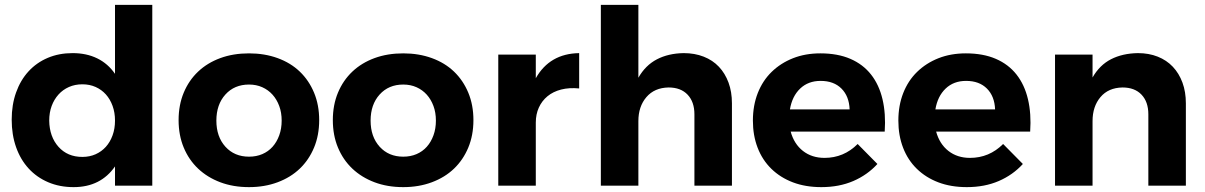

<svg xmlns="http://www.w3.org/2000/svg" viewBox="-20 -762 4946 788"><path d="M605 0H452V-79Q423 -37 380.5 -15.5Q338 6 282 6Q225 6 178 -14Q131 -34 97.5 -70.5Q64 -107 46 -158Q28 -209 28 -271Q28 -332 46 -382.5Q64 -433 97 -469Q130 -505 176 -524.5Q222 -544 278 -544Q335 -544 379 -522.5Q423 -501 452 -459V-742H605ZM318 -118Q348 -118 372.5 -129Q397 -140 414.5 -159.5Q432 -179 442 -206.5Q452 -234 452 -267Q452 -300 442 -327.5Q432 -355 414.5 -374.5Q397 -394 372.5 -405Q348 -416 318 -416Q288 -416 263 -405Q238 -394 220 -374Q202 -354 192 -327Q182 -300 182 -267Q183 -201 220 -159.5Q257 -118 318 -118Z M1002 -543Q1066 -543 1119.5 -523.5Q1173 -504 1210.5 -468Q1248 -432 1269 -381.5Q1290 -331 1290 -269Q1290 -207 1269 -156.5Q1248 -106 1210.5 -70Q1173 -34 1119.5 -14Q1066 6 1002 6Q937 6 884 -14Q831 -34 793 -70Q755 -106 734 -156.5Q713 -207 713 -269Q713 -331 734 -381.5Q755 -432 793 -468Q831 -504 884 -523.5Q937 -543 1002 -543ZM1002 -415Q942 -415 905 -374Q868 -333 868 -267Q868 -201 905 -160Q942 -119 1002 -119Q1032 -119 1056.5 -129.5Q1081 -140 1098.5 -159.5Q1116 -179 1126 -206.5Q1136 -234 1136 -267Q1136 -300 1126 -327Q1116 -354 1098.5 -373.5Q1081 -393 1056.5 -404Q1032 -415 1002 -415Z M1635 -543Q1699 -543 1752.5 -523.5Q1806 -504 1843.5 -468Q1881 -432 1902 -381.5Q1923 -331 1923 -269Q1923 -207 1902 -156.5Q1881 -106 1843.5 -70Q1806 -34 1752.5 -14Q1699 6 1635 6Q1570 6 1517 -14Q1464 -34 1426 -70Q1388 -106 1367 -156.5Q1346 -207 1346 -269Q1346 -331 1367 -381.5Q1388 -432 1426 -468Q1464 -504 1517 -523.5Q1570 -543 1635 -543ZM1635 -415Q1575 -415 1538 -374Q1501 -333 1501 -267Q1501 -201 1538 -160Q1575 -119 1635 -119Q1665 -119 1689.5 -129.5Q1714 -140 1731.5 -159.5Q1749 -179 1759 -206.5Q1769 -234 1769 -267Q1769 -300 1759 -327Q1749 -354 1731.5 -373.5Q1714 -393 1689.5 -404Q1665 -415 1635 -415Z M2179 -441Q2236 -542 2357 -544V-399Q2316 -403 2283 -394.5Q2250 -386 2227 -367Q2204 -348 2191.5 -320.5Q2179 -293 2179 -259V0H2025V-538H2179Z M2786 -544Q2831 -544 2868 -529.5Q2905 -515 2930.5 -488Q2956 -461 2970 -423Q2984 -385 2984 -338V0H2830V-293Q2830 -344 2802 -373.5Q2774 -403 2724 -403Q2666 -402 2633 -363.5Q2600 -325 2600 -265V0H2446V-742H2600V-443Q2629 -494 2676 -518.5Q2723 -543 2786 -544Z M3347 -543Q3418 -543 3470 -520.5Q3522 -498 3555 -456Q3588 -414 3602 -354.5Q3616 -295 3611 -222H3225Q3239 -171 3275.5 -142.5Q3312 -114 3364 -114Q3443 -114 3500 -171L3581 -89Q3540 -44 3482 -19Q3424 6 3351 6Q3286 6 3234.5 -13.5Q3183 -33 3146 -69Q3109 -105 3089.5 -155.5Q3070 -206 3070 -267Q3070 -329 3090 -380Q3110 -431 3147 -467Q3184 -503 3234.5 -523Q3285 -543 3347 -543ZM3467 -313Q3465 -367 3433.5 -398.5Q3402 -430 3348 -430Q3297 -430 3264 -398.5Q3231 -367 3222 -313Z M3944 -543Q4015 -543 4067 -520.5Q4119 -498 4152 -456Q4185 -414 4199 -354.5Q4213 -295 4208 -222H3822Q3836 -171 3872.5 -142.5Q3909 -114 3961 -114Q4040 -114 4097 -171L4178 -89Q4137 -44 4079 -19Q4021 6 3948 6Q3883 6 3831.5 -13.5Q3780 -33 3743 -69Q3706 -105 3686.5 -155.5Q3667 -206 3667 -267Q3667 -329 3687 -380Q3707 -431 3744 -467Q3781 -503 3831.5 -523Q3882 -543 3944 -543ZM4064 -313Q4062 -367 4030.5 -398.5Q3999 -430 3945 -430Q3894 -430 3861 -398.5Q3828 -367 3819 -313Z M4650 -544Q4695 -544 4731.5 -529.5Q4768 -515 4793.5 -488Q4819 -461 4833 -423Q4847 -385 4847 -338V0H4693V-293Q4693 -344 4665 -373.5Q4637 -403 4587 -403Q4529 -402 4496.5 -363.5Q4464 -325 4464 -265V0H4310V-538H4464V-444Q4493 -495 4540 -519Q4587 -543 4650 -544Z"/></svg>

Font: Montserrat Semi Bold
Style: Regular
Weight: 600
Designer: Julieta Ulanovsky
Foundry: Julieta Ulanovsky
Version: Version 3.001 September 28, 2015